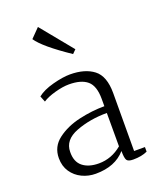

<svg xmlns="http://www.w3.org/2000/svg" viewBox="-158 -959 876 1065"><g transform="rotate(-20 279.5 -426.5)"><path d="M57 0ZM464 -377 463 -35H527V-8Q493 8 443 8Q413 8 405 -5Q397 -18 397 -59Q336 11 221 11Q178 11 140.5 -7Q103 -25 80 -59Q57 -93 57 -140Q57 -208 111.5 -249Q166 -290 242.5 -307.5Q319 -325 393 -325V-368Q393 -445 357 -475.5Q321 -506 249 -506Q213 -506 166 -493Q119 -480 92 -462L78 -497Q111 -524 171 -540Q231 -556 273 -556Q361 -556 412.5 -516.5Q464 -477 464 -377ZM128 -151Q127 -93 162 -65Q197 -37 257 -37Q332 -37 393 -88V-285Q293 -285 210.5 -253.5Q128 -222 128 -151ZM145 -811 197 -864 350 -677 329 -656Q182 -755 145 -811Z"/></g></svg>

Font: Martel UltraLight
Style: Regular
Weight: 250
Designer: Dan Reynolds
Foundry: Dan Reynolds
Version: Version 1.001; ttfautohint (v1.1) -l 5 -r 5 -G 72 -x 0 -D la